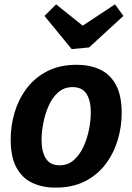

<svg xmlns="http://www.w3.org/2000/svg" viewBox="-20 -841 601 873"><path d="M328.5 -546.4Q389.4 -546.4 435.4 -524.6Q481.4 -502.8 507.4 -454.6Q533.3 -406.4 533.3 -326.9Q533.3 -264.1 515.1 -203.8Q496.9 -143.4 459.9 -94.5Q423 -45.6 366.5 -16.7Q310 12.1 232.6 12.1Q172.4 12.1 126.2 -9.9Q80.1 -31.9 54.3 -79.9Q28.6 -127.9 28.6 -206.4Q28.6 -269.4 46.4 -329.6Q64.3 -389.9 101.2 -438.9Q138.2 -488 194.7 -517.2Q251.2 -546.4 328.5 -546.4ZM309.9 -444.9Q270.9 -444.9 243.8 -420.4Q216.7 -395.9 200.5 -358.4Q184.3 -320.8 176.6 -279.8Q168.9 -238.8 168.9 -206Q168.9 -151.5 188.5 -120.5Q208 -89.4 251 -89.4Q289.6 -89.4 316.6 -113.9Q343.5 -138.3 360.6 -176.2Q377.6 -214.1 385.3 -255.2Q392.9 -296.2 392.9 -329.3Q392.9 -383.4 373.4 -414.1Q353.8 -444.9 309.9 -444.9ZM502.8 -821.2 541.1 -768.6 385.1 -625.3 305.9 -617.8 182.3 -768.6 235.1 -821.2 400.1 -689.2 305.1 -690.6Z"/></svg>

Font: Bitter Thin
Style: Italic
Weight: 100
Italic angle: -9°
Designer: Sol Matas, and Bitter project Authors
Foundry: Sol Matas
Version: Version 2.002